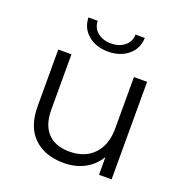

<svg xmlns="http://www.w3.org/2000/svg" viewBox="-131 -850 935 973"><g transform="rotate(20 336.5 -363.0)"><path d="M182 -731H232Q233 -692 262 -669Q291 -646 334 -646Q377 -646 406 -669Q435 -692 436 -731H486Q484 -672 441 -637Q398 -602 334 -602Q270 -602 227 -637Q184 -672 182 -731ZM502 -526H573V0H505V-96Q477 -48 428 -21.5Q379 5 316 5Q213 5 153.5 -52.5Q94 -110 94 -221V-526H165V-228Q165 -145 206 -102Q247 -59 323 -59Q406 -59 454 -109.5Q502 -160 502 -250Z"/></g></svg>

Font: mBank
Style: Regular
Weight: 400
Designer: Julieta Ulanovsky
Foundry: Julieta Ulanovsky
Version: Version 7.200;PS 007.200;hotconv 1.0.88;makeotf.lib2.5.64775